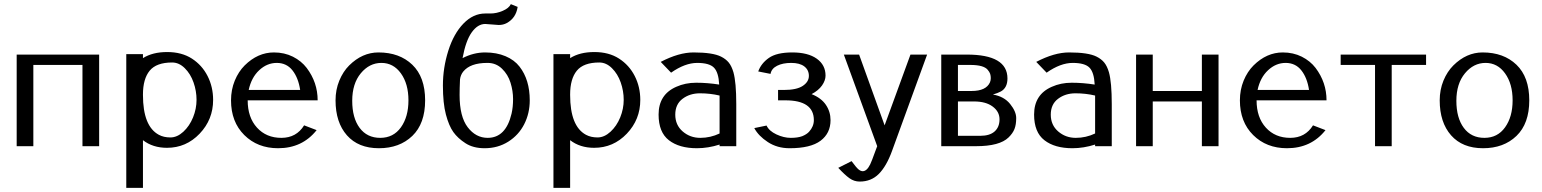

<svg xmlns="http://www.w3.org/2000/svg" viewBox="-20 -702 7405 922"><path d="M456.1 -439.9V0H376V-390.1H140.1V0H60.1V-439.9Z M586.4 0ZM666.5 -28.8V200.2H586.4V-441.9H666.5V-422.9Q712.9 -452.1 782.7 -452.1Q852.5 -452.1 901.4 -420.7Q950.2 -389.2 976.8 -336.9Q1003.4 -284.7 1003.4 -222.2Q1003.4 -127.9 938.7 -60.1Q874 7.8 781.7 7.8Q713.9 7.8 666.5 -28.8ZM666.5 -248V-246.1Q666.5 -95.7 742.7 -54.7Q766.1 -42 798.3 -42Q830.6 -42 860.4 -69.3Q890.1 -96.7 907 -138.2Q923.8 -179.7 923.8 -222.4Q923.8 -265.1 909.4 -306.2Q895 -347.2 867.4 -374.5Q839.8 -401.9 806.6 -401.9Q731 -401.9 698.7 -362.5Q666.5 -323.2 666.5 -248Z M1089.4 0ZM1500.5 -77.1Q1431.6 9.8 1315.4 9.8Q1216.8 9.8 1153.1 -53.5Q1089.4 -116.7 1089.4 -220.2Q1089.4 -271 1107.4 -314.9Q1125.5 -358.4 1154.8 -387.7Q1217.8 -450.2 1295.4 -450.2Q1345.7 -450.2 1386.7 -429.7Q1427.2 -409.2 1452.6 -376Q1505.4 -306.2 1505.4 -220.2H1169.4Q1169.4 -138.2 1214.1 -89.1Q1258.8 -40 1331.1 -40Q1403.3 -40 1440.4 -100.1ZM1174.3 -270H1421.4Q1412.6 -328.6 1384.3 -364.3Q1356 -399.9 1309.1 -399.9Q1262.2 -399.9 1224.6 -364.7Q1187 -329.6 1174.3 -270Z M1591.3 0ZM1905.3 -90.6Q1941.4 -141.1 1941.4 -220.2Q1941.4 -299.3 1905.3 -349.6Q1869.1 -399.9 1811.5 -399.9Q1753.9 -399.9 1712.6 -350.1Q1671.4 -300.3 1671.4 -218Q1671.4 -135.7 1707 -87.9Q1742.7 -40 1805.9 -40Q1869.1 -40 1905.3 -90.6ZM1591.3 -220.2Q1591.3 -271 1609.4 -314.9Q1627.4 -358.4 1656.7 -387.7Q1719.7 -450.2 1797.4 -450.2Q1898.4 -450.2 1960 -391.1Q2021.5 -332 2021.5 -220.2Q2021.5 -108.4 1960 -49.3Q1898.4 9.8 1799.6 9.8Q1700.7 9.8 1646 -52.2Q1591.3 -114.3 1591.3 -220.2Z M2375 -582 2310.1 -586.9Q2274.4 -586.9 2245.6 -547.1Q2216.8 -507.3 2201.2 -422.9Q2254.4 -450.2 2309.6 -450.2Q2364.7 -450.2 2407.5 -432.1Q2450.2 -414.1 2475.1 -381.8Q2523.9 -318.8 2523.9 -220.2Q2523.9 -157.7 2497.3 -105.5Q2470.7 -53.2 2420.7 -21.7Q2370.6 9.8 2307.1 9.8Q2252.4 9.8 2215.3 -14.2Q2178.2 -38.1 2157 -67.9Q2135.7 -97.7 2121.3 -151.9Q2106.9 -206.1 2106.9 -291.3Q2106.9 -376.5 2132.8 -458.5Q2158.7 -540.5 2205.6 -588.9Q2252.4 -637.2 2310.1 -637.2H2335Q2364.7 -637.2 2394.5 -650.1Q2424.3 -663.1 2433.1 -682.1L2465.8 -668.9Q2458 -615.7 2413.6 -591.3Q2396.5 -582 2375 -582ZM2189 -320.8Q2187 -274.9 2187 -246.1Q2187 -141.6 2226.1 -90.8Q2265.1 -40 2321.8 -40Q2409.2 -40 2436.5 -156.2Q2443.8 -187.5 2443.8 -226.3Q2443.8 -265.1 2431.6 -304.7Q2419.4 -344.2 2390.6 -372.1Q2361.8 -399.9 2321.8 -399.9Q2321.8 -399.9 2319.8 -399.9Q2238.3 -399.9 2204.6 -358.4Q2191.9 -342.8 2189 -320.8Z M2637.7 0ZM2717.8 -28.8V200.2H2637.7V-441.9H2717.8V-422.9Q2764.2 -452.1 2834 -452.1Q2903.8 -452.1 2952.6 -420.7Q3001.5 -389.2 3028.1 -336.9Q3054.7 -284.7 3054.7 -222.2Q3054.7 -127.9 2990 -60.1Q2925.3 7.8 2833 7.8Q2765.1 7.8 2717.8 -28.8ZM2717.8 -248V-246.1Q2717.8 -95.7 2793.9 -54.7Q2817.4 -42 2849.6 -42Q2881.8 -42 2911.6 -69.3Q2941.4 -96.7 2958.3 -138.2Q2975.1 -179.7 2975.1 -222.4Q2975.1 -265.1 2960.7 -306.2Q2946.3 -347.2 2918.7 -374.5Q2891.1 -401.9 2857.9 -401.9Q2782.2 -401.9 2750 -362.5Q2717.8 -323.2 2717.8 -248Z M3142.6 0ZM3152.8 -404.8Q3239.7 -450.2 3310.5 -450.2Q3402.3 -450.2 3442.4 -430.2Q3465.8 -418.5 3479.5 -401.6Q3493.2 -384.8 3502 -355Q3515.6 -306.6 3515.6 -202.1V0H3435.5V-7.8Q3380.4 9.8 3326.7 9.8Q3241.7 9.8 3192.1 -28.6Q3142.6 -66.9 3142.6 -151.9Q3142.6 -248 3227.5 -285.2Q3271 -304.7 3322.8 -304.7H3324.2Q3377 -304.7 3433.6 -295.9Q3430.7 -354.5 3408.4 -377.2Q3386.2 -399.9 3327.9 -399.9Q3269.5 -399.9 3202.6 -353ZM3435.5 -61V-243.2Q3390.1 -253.9 3341.3 -253.9Q3292.5 -253.9 3257.6 -227.5Q3222.7 -201.2 3222.7 -151.4Q3222.7 -101.6 3258.3 -70.8Q3293.9 -40 3342.8 -40Q3391.6 -40 3435.5 -61Z M3661.1 -99.1Q3672.9 -73.2 3708.3 -56.6Q3743.7 -40 3777.3 -40Q3810.5 -40 3832 -47.9Q3853.5 -56.6 3865.2 -69.3Q3888.2 -94.7 3888.2 -125Q3888.2 -220.2 3751.5 -220.2H3716.3V-270H3744.1Q3805.7 -270 3835 -289.6Q3864.3 -309.1 3864.3 -337.6Q3864.3 -366.2 3842.3 -383.1Q3820.3 -399.9 3779.5 -399.9Q3738.8 -399.9 3711.7 -386.2Q3684.6 -372.6 3680.2 -347.2L3621.1 -358.9Q3634.8 -397.5 3672.1 -423.8Q3709.5 -450.2 3784.7 -450.2Q3859.9 -450.2 3902.1 -420.2Q3944.3 -390.1 3944.3 -338.9Q3944.3 -315.9 3927.5 -291.7Q3910.6 -267.6 3877.4 -250Q3923.8 -231.4 3946 -198.5Q3968.3 -165.5 3968.3 -125Q3968.3 -62 3920.4 -26.1Q3872.6 9.8 3771.5 9.8Q3712.4 9.8 3667.2 -19.8Q3622.1 -49.3 3602.1 -86.9Z M4010.3 0ZM4108.4 169.9Q4081.5 169.9 4059.1 153.8Q4036.6 137.7 4005.4 104L4069.3 71.8Q4092.3 103 4102.8 111.6Q4113.3 120.1 4123 120.1Q4142.6 120.1 4158.7 87.4Q4165.5 73.7 4184.1 22L4192.4 0L4032.2 -439.9H4105.5L4228 -100.1L4352.1 -439.9H4432.1L4263.2 23.9Q4236.8 96.2 4200.2 133.1Q4163.6 169.9 4108.4 169.9Z M4580.1 -214.8V-49.8H4687Q4732.9 -49.8 4756.3 -70.8Q4779.8 -91.8 4779.8 -128.9Q4779.8 -166 4746.8 -190.4Q4713.9 -214.8 4657.7 -214.8ZM4748 -248Q4801.8 -238.8 4830.8 -202.6Q4859.9 -166.5 4859.9 -135Q4859.9 -103.5 4851.6 -82.5Q4843.3 -61.5 4823.2 -42Q4780.3 0 4667 0H4500V-439.9H4623Q4817.9 -439.9 4817.9 -325.2Q4817.9 -280.3 4786.1 -262.7Q4771.5 -254.9 4748 -248ZM4580.1 -390.1V-265.1H4646Q4715.3 -265.1 4733.9 -306.6Q4737.8 -315.9 4737.8 -326.7Q4737.8 -337.4 4734.9 -347.2Q4731.9 -356.4 4722.7 -367.2Q4703.6 -389.6 4643.1 -390.1Z M4945.8 0ZM4956.1 -404.8Q5043 -450.2 5113.8 -450.2Q5205.6 -450.2 5245.6 -430.2Q5269 -418.5 5282.7 -401.6Q5296.4 -384.8 5305.2 -355Q5318.8 -306.6 5318.8 -202.1V0H5238.8V-7.8Q5183.6 9.8 5129.9 9.8Q5044.9 9.8 4995.4 -28.6Q4945.8 -66.9 4945.8 -151.9Q4945.8 -248 5030.8 -285.2Q5074.2 -304.7 5126 -304.7H5127.4Q5180.2 -304.7 5236.8 -295.9Q5233.9 -354.5 5211.7 -377.2Q5189.5 -399.9 5131.1 -399.9Q5072.8 -399.9 5005.9 -353ZM5238.8 -61V-243.2Q5193.4 -253.9 5144.5 -253.9Q5095.7 -253.9 5060.8 -227.5Q5025.9 -201.2 5025.9 -151.4Q5025.9 -101.6 5061.5 -70.8Q5097.2 -40 5146 -40Q5194.8 -40 5238.8 -61Z M5435.5 -439.9H5515.6V-265.1H5751.5V-439.9H5831.5V0H5751.5V-214.8H5515.6V0H5435.5Z M5934.1 0ZM6345.2 -77.1Q6276.4 9.8 6160.2 9.8Q6061.5 9.8 5997.8 -53.5Q5934.1 -116.7 5934.1 -220.2Q5934.1 -271 5952.1 -314.9Q5970.2 -358.4 5999.5 -387.7Q6062.5 -450.2 6140.1 -450.2Q6190.4 -450.2 6231.4 -429.7Q6272 -409.2 6297.4 -376Q6350.1 -306.2 6350.1 -220.2H6014.2Q6014.2 -138.2 6058.8 -89.1Q6103.5 -40 6175.8 -40Q6248 -40 6285.2 -100.1ZM6019 -270H6266.1Q6257.3 -328.6 6229 -364.3Q6200.7 -399.9 6153.8 -399.9Q6106.9 -399.9 6069.3 -364.7Q6031.7 -329.6 6019 -270Z M6663.1 -390.1V0H6583V-390.1H6418V-439.9H6828.1V-390.1Z M6893.6 0ZM7207.5 -90.6Q7243.7 -141.1 7243.7 -220.2Q7243.7 -299.3 7207.5 -349.6Q7171.4 -399.9 7113.8 -399.9Q7056.2 -399.9 7014.9 -350.1Q6973.6 -300.3 6973.6 -218Q6973.6 -135.7 7009.3 -87.9Q7044.9 -40 7108.2 -40Q7171.4 -40 7207.5 -90.6ZM6893.6 -220.2Q6893.6 -271 6911.6 -314.9Q6929.7 -358.4 6959 -387.7Q7022 -450.2 7099.6 -450.2Q7200.7 -450.2 7262.2 -391.1Q7323.7 -332 7323.7 -220.2Q7323.7 -108.4 7262.2 -49.3Q7200.7 9.8 7101.8 9.8Q7002.9 9.8 6948.2 -52.2Q6893.6 -114.3 6893.6 -220.2Z"/></svg>

Font: Pfennig
Style: Medium
Weight: 500
Version: Version 20120410 ; ttfautohint (v0.8)